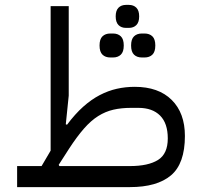

<svg xmlns="http://www.w3.org/2000/svg" viewBox="-20 -765 820 785"><path d="M50 -86H150L187 -149V-740H261V-374L249 -257L254 -255Q287 -299 320 -328.5Q353 -358 387.5 -376Q422 -394 457.5 -402Q493 -410 531 -410Q628 -410 682 -356.5Q736 -303 736 -209Q736 -96 679 -48Q622 0 511 0H50ZM220 -91 223 -86H511Q586 -86 626 -111Q666 -136 666 -199Q666 -261 634.5 -292.5Q603 -324 546 -324H516Q476 -324 443.5 -316.5Q411 -309 381.5 -290.5Q352 -272 323.5 -239.5Q295 -207 263 -158ZM560 -530Q540 -530 528 -541.5Q516 -553 516 -579Q516 -605 528 -616.5Q540 -628 560 -628H571Q591 -628 603 -616.5Q615 -605 615 -579Q615 -553 603 -541.5Q591 -530 571 -530ZM431 -530Q411 -530 399 -541.5Q387 -553 387 -579Q387 -605 399 -616.5Q411 -628 431 -628H442Q462 -628 474 -616.5Q486 -605 486 -579Q486 -553 474 -541.5Q462 -530 442 -530ZM495 -651Q476 -651 464.5 -662.5Q453 -674 453 -698Q453 -722 464.5 -733.5Q476 -745 495 -745H507Q526 -745 537.5 -733.5Q549 -722 549 -698Q549 -674 537.5 -662.5Q526 -651 507 -651Z"/></svg>

Font: IBM Plex Sans Arabic
Style: Regular
Weight: 400
Designer: Mike Abbink, Paul van der Laan, Pieter van Rosmalen, Wael Morcos, Khajak Apelian
Foundry: Bold Monday
Version: Version 1.1